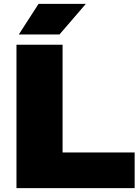

<svg xmlns="http://www.w3.org/2000/svg" viewBox="-20 -971 721 991"><path d="M65 0V-740H303V-184H675V0ZM77 -793 179 -951H423L287 -793Z"/></svg>

Font: Encode Sans Expanded Black
Style: Regular
Weight: 900
Width: 7
Designer: Multiple Designers
Foundry: Impallari Type
Version: Version 3.000; ttfautohint (v1.8.3) -l 8 -r 50 -G 200 -x 14 